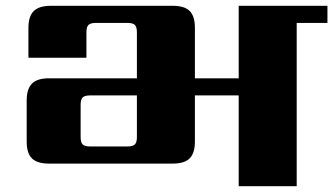

<svg xmlns="http://www.w3.org/2000/svg" viewBox="-20 -642 1149 662"><path d="M452 -169V-313H291Q272 -313 265 -306Q258 -299 258 -280V-169Q258 -151 265 -144Q272 -137 291 -137H419Q438 -137 445 -144Q452 -151 452 -169ZM1109 -622V-563H1003V0H803V-313H652V-154Q652 -114 634 -96Q616 -78 576 -78H148Q108 -78 90 -96Q72 -114 72 -154V-295Q72 -335 90 -353.5Q108 -372 148 -372H452V-531Q452 -549 445 -556Q438 -563 419 -563H311Q292 -563 285 -556Q278 -549 278 -531V-443H78V-546Q78 -586 96.5 -604Q115 -622 155 -622H576Q616 -622 634 -604Q652 -586 652 -546V-372H803V-622Z"/></svg>

Font: Sarpanch ExtraBold
Style: Regular
Weight: 800
Designer: Manushi Parikh (Devanagari and Latin), Jyotish Sonowal (Devanagari)
Foundry: Indian Type Foundry
Version: Version 2.004;PS 1.0;hotconv 1.0.78;makeotf.lib2.5.61930; tt